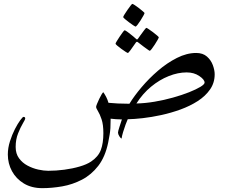

<svg xmlns="http://www.w3.org/2000/svg" viewBox="-20 -625 1174 993"><path d="M1090.3 -240.7Q1090.3 -196.8 1066.4 -162.4Q1042.5 -127.9 1002.7 -102.3Q962.9 -76.7 913.8 -58.8Q864.7 -41 814.2 -30Q763.7 -19 718.3 -13.9Q672.9 -8.8 640.6 -8.3Q636.7 0 629.6 19Q622.6 38.1 616.5 58.3Q610.4 78.6 608.9 91.3Q604.5 91.3 597.4 80.1Q590.3 68.8 590.3 61Q590.3 54.2 597.7 31.5Q605 8.8 610.4 -7.3Q596.7 -7.3 580.1 -8.5Q563.5 -9.8 552.2 -11.2Q552.2 19.5 551 37.4Q549.8 55.2 547.1 71Q544.4 86.9 539.6 111.8Q524.4 186 488.3 232.7Q452.1 279.3 403.6 304.4Q355 329.6 301.5 338.9Q248 348.1 198.7 348.1Q143.6 348.1 103.5 324Q63.5 299.8 42 260.3Q20.5 220.7 20.5 174.3Q20.5 140.1 31.5 105.7Q42.5 71.3 57.1 42.7Q71.8 14.2 84.7 -3.2Q97.7 -20.5 101.1 -20.5Q110.4 -20.5 110.4 -12.7Q110.4 -6.8 98.1 13.4Q85.9 33.7 73.5 64.9Q61 96.2 61 134.8Q61 169.9 78.4 193.6Q95.7 217.3 122.3 231.4Q148.9 245.6 177.7 252Q206.5 258.3 229.5 258.3Q270 258.3 312.5 252.7Q355 247.1 391.8 236.3Q428.7 225.6 451.2 210.4Q488.3 185.5 501.5 150.6Q514.6 115.7 514.6 64Q514.6 19.5 505.4 -7.8Q496.1 -35.2 486.6 -50.3Q477.1 -65.4 477.1 -72.3Q477.1 -76.2 481.9 -88.1Q486.8 -100.1 493.4 -114Q500 -127.9 506.1 -137.9Q512.2 -147.9 514.6 -147.9Q522.9 -135.7 529.8 -122.3Q536.6 -108.9 541 -93.3Q562.5 -91.3 589.6 -89.8Q616.7 -88.4 649.4 -88.4Q673.3 -127.9 711.7 -173.3Q750 -218.8 797.1 -259.3Q844.2 -299.8 895 -325.4Q945.8 -351.1 994.6 -351.1Q1029.3 -351.1 1050.3 -332.5Q1071.3 -314 1080.8 -288.1Q1090.3 -262.2 1090.3 -240.7ZM1038.1 -197.8Q1038.1 -213.4 1010.7 -231.9Q983.4 -250.5 945.3 -250.5Q900.4 -250.5 852.5 -231.4Q804.7 -212.4 761.2 -176.5Q717.8 -140.6 685.5 -89.8Q731 -90.8 780 -99.1Q829.1 -107.4 875 -120.4Q920.9 -133.3 957.8 -147.9Q994.6 -162.6 1016.4 -175.8Q1038.1 -189 1038.1 -197.8ZM727.5 -557.6Q727.5 -554.7 721.4 -543.7Q715.3 -532.7 707 -519.5Q698.7 -506.3 691.2 -496.8Q683.6 -487.3 680.7 -487.3Q679.2 -487.3 669.4 -493.9Q659.7 -500.5 647.5 -509.5Q635.3 -518.6 626.2 -526.4Q617.2 -534.2 617.2 -536.6Q617.2 -539.6 623.8 -550.3Q630.4 -561 639.2 -573.7Q647.9 -586.4 655.3 -595.7Q662.6 -605 664.1 -605Q667 -605 677.2 -598.4Q687.5 -591.8 699 -582.8Q710.4 -573.7 719 -566.4Q727.5 -559.1 727.5 -557.6ZM801.3 -432.1Q801.3 -429.7 795.2 -418.7Q789.1 -407.7 780.5 -394.5Q772 -381.3 764.6 -371.8Q757.3 -362.3 754.4 -362.3Q752.9 -362.3 743.9 -368.7Q734.9 -375 723.4 -383.5Q711.9 -392.1 703.4 -398.9Q694.8 -405.8 693.8 -406.2Q690.9 -408.7 688.5 -408.7Q686 -408.7 683.6 -406.2Q682.6 -405.3 673.3 -391.6Q664.1 -377.9 654.1 -364.5Q644 -351.1 641.1 -351.1Q639.2 -351.1 629.2 -357.4Q619.1 -363.8 607.2 -372.6Q595.2 -381.3 586.4 -388.9Q577.6 -396.5 577.6 -398.9Q577.6 -401.9 584.2 -412.6Q590.8 -423.3 599.4 -436.3Q607.9 -449.2 615.2 -458.7Q622.6 -468.3 624 -468.3Q628.4 -468.3 642.1 -458Q655.8 -447.8 668.5 -437.3Q681.2 -426.8 682.1 -425.3Q686.5 -420.9 688.5 -420.9Q691.4 -420.9 694.8 -426.3Q695.8 -427.7 705.3 -441.2Q714.8 -454.6 724.9 -467.8Q734.9 -481 736.8 -481Q739.3 -481 749.3 -474.1Q759.3 -467.3 771.5 -458.3Q783.7 -449.2 792.5 -441.4Q801.3 -433.6 801.3 -432.1Z"/></svg>

Font: Scheherazade New
Style: Regular
Weight: 400
Designer: SIL International
Foundry: SIL International
Version: Version 4.000